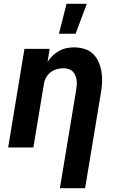

<svg xmlns="http://www.w3.org/2000/svg" viewBox="-20 -778 640 1013"><path d="M296 215 382 -304Q384 -317 385 -330.5Q386 -344 384 -356.5Q382 -369 377 -381Q372 -393 363 -401.5Q354 -410 341.5 -414Q329 -418 316 -418Q298 -418 279.5 -413Q261 -408 246 -396Q231 -384 222 -366.5Q213 -349 211 -331L156 0H23L109 -520H242L231 -452Q243 -470 258 -484.5Q273 -499 292 -509.5Q311 -520 331 -524Q351 -528 370 -528Q399 -528 425.5 -520Q452 -512 471 -493.5Q490 -475 500.5 -450.5Q511 -426 515.5 -398.5Q520 -371 518.5 -342.5Q517 -314 512 -286L429 215ZM291 -600 331 -758H438L379 -600Z"/></svg>

Font: Iosevka Aile Extrabold
Style: Italic
Weight: 800
Italic angle: -9°
Designer: Belleve Invis
Foundry: Belleve Invis
Version: Version 31.1.0; ttfautohint (v1.8.4)